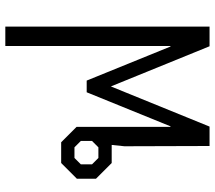

<svg xmlns="http://www.w3.org/2000/svg" viewBox="-63 -745 808 722"><g transform="rotate(-90 341.0 -384.0)"><path d="M152 -320 157 -368H89L30 -427V-499L89 -558H167L225 -500V-147H227L355 -462H399L527 -147H529V-768H602V0H528L377 -371L226 0H153ZM148 -418 172 -442V-484L148 -508H108L84 -484V-442L108 -418Z"/></g></svg>

Font: Chakra Petch
Style: Regular
Weight: 400
Designer: Katatrad Aksorn Co.,Ltd.
Foundry: Cadson Demak Co.,Ltd.
Version: Version 1.000; ttfautohint (v1.6)